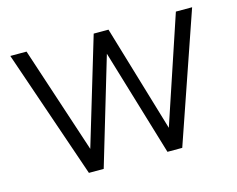

<svg xmlns="http://www.w3.org/2000/svg" viewBox="-80 -648 943 765"><g transform="rotate(-15 391.5 -265.5)"><path d="M199 0 17 -531H84L229 -91L361 -531H422L553 -91L700 -531H767L584 0H523L391 -440L260 0Z"/></g></svg>

Font: Plus Jakarta Sans Light
Style: Regular
Weight: 300
Designer: Gumpita Rahayu
Foundry: Tokotype
Version: Version 2.006; ttfautohint (v1.8.4.7-5d5b)